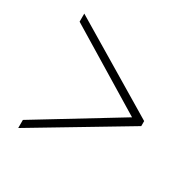

<svg xmlns="http://www.w3.org/2000/svg" viewBox="-124 -639 753 760"><g transform="rotate(30 252.5 -258.5)"><path d="M470 -270V-247L52 3V-34L421 -259L52 -483V-520Z"/></g></svg>

Font: Raleway
Style: ExtraLight
Weight: 200
Designer: Matt McInerney, Pablo Impallari, Rodrigo Fuenzalida
Foundry: Matt McInerney, Pablo Impallari, Rodrigo Fuenzalida
Version: Version 2.001